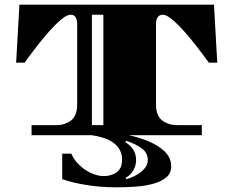

<svg xmlns="http://www.w3.org/2000/svg" viewBox="-20 -578 998 821"><path d="M115 0V-43H221Q258 -43 284 -63Q310 -83 310 -132V-476Q310 -493 303.5 -504Q297 -515 282 -515Q266 -515 241.5 -494.5Q217 -474 190 -443.5Q163 -413 139 -382Q115 -351 100 -330.5Q85 -310 85 -310H49L63 -558H895L909 -310H873Q873 -310 858 -330.5Q843 -351 819 -382Q795 -413 768 -443.5Q741 -474 716.5 -494.5Q692 -515 677 -515Q661 -515 654 -504Q647 -493 647 -476V-132Q647 -83 673.5 -63Q700 -43 737 -43H843V0ZM373 -43H422V-515H373ZM479 223Q408 223 346 212.5Q284 202 246 188V79H285Q296 105 318.5 127Q341 149 369.5 162Q398 175 424 175Q456 175 479 158.5Q502 142 502 105Q502 19 371 0V-16Q435 -16 495.5 -6.5Q556 3 605 22Q654 41 683 68.5Q712 96 712 133Q712 163 691 180.5Q670 198 636 207.5Q602 217 561 220Q520 223 479 223ZM520 188Q540 183 561.5 171.5Q583 160 597.5 143Q612 126 612 107Q612 75 585.5 56Q559 37 520 24L516 30Q562 58 562 107Q562 129 550 150.5Q538 172 517 182Z"/></svg>

Font: Diplomata SC
Style: Regular
Weight: 400
Designer: Eduardo Rodriguez Tunni
Foundry: Eduardo Rodriguez Tunni
Version: Version 1.002; ttfautohint (v1.8.4.7-5d5b);gftools[0.9.23]